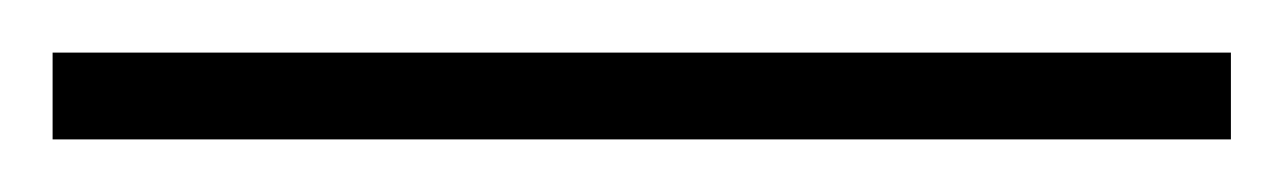

<svg xmlns="http://www.w3.org/2000/svg" viewBox="-22 -23 488 73"><path d="M-2 30V-3H446V30Z"/></svg>

Font: Noto Sans Telugu UI ExtraLight
Style: Regular
Weight: 200
Designer: Jelle Bosma - Monotype Design Team
Foundry: Monotype Imaging Inc.
Version: Version 2.005; ttfautohint (v1.8.4.7-5d5b)